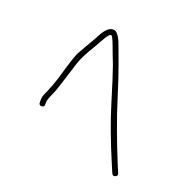

<svg xmlns="http://www.w3.org/2000/svg" viewBox="-82 -673 550 559"><g transform="rotate(20 192.5 -394.0)"><path d="M58.5 -313C64.2 -313 67 -316 67 -322V-330C67 -334.6 71.1 -345.7 79.2 -363.2C82.7 -370.7 93.7 -404.5 112.3 -464.7C117.2 -480.4 127.9 -501.7 144.5 -528.5C148.8 -535.5 154.2 -545 160.7 -556.9C167.1 -568.8 172.5 -575.5 177 -577C180.3 -578.6 185.6 -569.1 193 -548.5C197.7 -535.5 204 -519 212 -499C219.3 -479 230.7 -443.6 246 -392.8C261.3 -342.1 282.7 -284.8 310 -221L319 -200C321 -194.7 324.7 -193 330 -195C335.3 -197 337 -200.7 335 -206L326 -227C297.9 -295.6 276.1 -355 260.5 -405C246.2 -451 235.2 -484.2 227.5 -504.5C219.8 -524.8 213.5 -542 208.5 -556C203.5 -570 198.7 -579.7 194 -585C188 -593.7 180.2 -596.3 170.7 -592.8C161.1 -589.4 151.2 -577.4 141 -557C137.7 -550.3 133.8 -543.5 129.5 -536.5C125.2 -529.5 121 -522.3 117 -515C113 -507.7 108.9 -500.5 104.8 -493.4C100.7 -486.3 91.9 -459.5 78.4 -412.9C72 -390.8 64 -369.6 54.5 -349.5C51.5 -343.2 50 -336.7 50 -330V-322C50 -316 52.8 -313 58.5 -313Z"/></g></svg>

Font: Proton
Style: Bk
Weight: 500
Version: Version 1.017